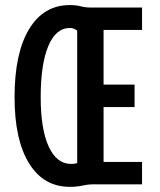

<svg xmlns="http://www.w3.org/2000/svg" viewBox="-20 -723 626 753"><path d="M253.9 9.8Q150.9 9.8 94 -82.3Q37.1 -174.3 37.1 -341.8Q37.1 -514.2 94 -608.6Q150.9 -703.1 253.9 -703.1Q278.8 -703.1 296.9 -698.2Q314.5 -693.4 336.9 -693.4H537.1V-605.5H386.2V-391.1H507.8V-303.2H386.2V-87.9H537.1V0H341.8Q324.7 0 303.2 4.9Q281.2 9.8 253.9 9.8ZM258.8 -80.1Q272.5 -80.1 282.7 -83V-602.5Q270.5 -613.3 253.9 -613.3Q199.2 -613.3 169.4 -542.2Q139.6 -471.2 139.6 -341.8Q139.6 -216.8 170.9 -148.4Q202.1 -80.1 258.8 -80.1Z"/></svg>

Font: CaskaydiaCove NFP
Style: Regular
Weight: 400
Designer: Aaron Bell
Foundry: Saja Typeworks
Version: Version 2111.001; VTT 6.35;Nerd Fonts 3.1.1